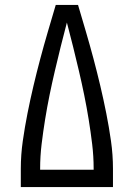

<svg xmlns="http://www.w3.org/2000/svg" viewBox="-20 -755 540 775"><path d="M64 0V-74Q64 -130 72 -186Q80 -242 91 -297.5Q102 -353 115 -408Q128 -463 142.5 -517.5Q157 -572 173 -626.5Q189 -681 205 -735H295Q311 -681 327 -626.5Q343 -572 357.5 -517.5Q372 -463 385 -408Q398 -353 409 -297.5Q420 -242 428 -186Q436 -130 436 -74V0ZM358 -70V-74Q358 -124 352 -173.5Q346 -223 338 -272.5Q330 -322 320 -371Q310 -420 298.5 -469Q287 -518 275 -566.5Q263 -615 250 -664Q237 -615 225 -566.5Q213 -518 201.5 -469Q190 -420 180 -371Q170 -322 162 -272.5Q154 -223 148 -173.5Q142 -124 142 -74V-70Z"/></svg>

Font: Iosevka Term Curly
Style: Regular
Weight: 400
Designer: Belleve Invis
Foundry: Belleve Invis
Version: Version 32.3.0